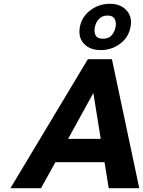

<svg xmlns="http://www.w3.org/2000/svg" viewBox="-20 -992 754 1012"><path d="M443 -680H570L714 0H553L531 -137H272L196 0H35ZM511 -260 472 -502 339 -260ZM401 -850Q411 -904 456.5 -938Q502 -972 559 -972Q615 -972 646.5 -938Q678 -904 668 -850Q658 -795 613 -761.5Q568 -728 511 -728Q454 -728 422.5 -761.5Q391 -795 401 -850ZM589 -849Q594 -874 584.5 -892Q575 -910 547 -910Q518 -910 501.5 -892Q485 -874 480 -849Q475 -823 484 -805.5Q493 -788 523 -788Q552 -788 568 -805.5Q584 -823 589 -849Z"/></svg>

Font: Teachers[wght] Italic
Style: Regular
Weight: 400
Designer: Alfredo Marco Pradil & Chank Diesel
Version: Version 1.000;Glyphs 3.1.2 (3151)